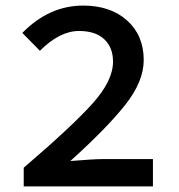

<svg xmlns="http://www.w3.org/2000/svg" viewBox="-20 -668 640 688"><path d="M65 0V-67Q239 -216 312 -297.5Q385 -379 385 -447Q385 -498 353.5 -527.5Q322 -557 263 -557Q194 -557 123 -486L60 -550Q156 -648 278 -648Q376 -648 435.5 -594.5Q495 -541 495 -453Q495 -376 429 -292.5Q363 -209 232 -91Q318 -98 348 -98H528V0Z"/></svg>

Font: TypoPRO Source Code Pro
Style: Regular
Weight: 600
Monospace: yes
Designer: Paul D. Hunt, Teo Tuominen
Foundry: Adobe Systems Incorporated
Version: Version 2.010;PS 1.0;hotconv 1.0.84;makeotf.lib2.5.63406